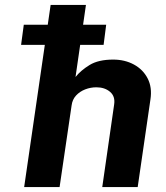

<svg xmlns="http://www.w3.org/2000/svg" viewBox="-20 -763 677 783"><path d="M66 -580 77 -662H413L402.5 -580ZM78.5 0 186.5 -743H330.5L288 -449Q309.5 -476 345.5 -498Q381.5 -520 441.5 -520Q489 -520 526.2 -499.8Q563.5 -479.5 582.2 -443Q601 -406.5 593.5 -357.5L541.5 0H397L445.5 -337Q450.5 -370 428.8 -388.5Q407 -407 373 -407Q349.5 -407 327.5 -398.5Q305.5 -390 290.2 -373.5Q275 -357 272 -333L223 0Z"/></svg>

Font: Public Sans Thin
Style: Bold Italic
Weight: 700
Italic angle: -8°
Version: Version 2.001